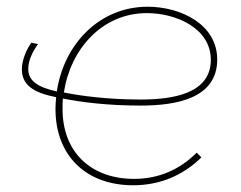

<svg xmlns="http://www.w3.org/2000/svg" viewBox="-20 -544 716 571"><path d="M376 7C455 7 524 -22 579 -76L565 -90C514 -39 451 -12 379 -12C252 -12 166 -90 166 -220C166 -230 166 -241 167 -251C221 -240 301 -230 398 -230C506 -230 626 -252 626 -367C626 -472 517 -524 419 -524C276 -524 170 -413 149 -272C95 -284 64 -302 64 -339C64 -365 78 -392 93 -413L73 -417C58 -396 45 -364 45 -338C45 -291 80 -268 147 -255C146 -244 145 -232 145 -220C145 -79 238 7 376 7ZM170 -269C189 -396 282 -505 417 -505C504 -505 607 -460 607 -366C607 -264 491 -248 398 -248C300 -248 219 -259 170 -269Z"/></svg>

Font: Fixel Display Thin
Style: Italic
Weight: 100
Italic angle: -10°
Designer: AlfaBravo + MacPaw
Foundry: Kyrylo Tkachov, Marchela Mozhyna, Serhii Makarenko, Maria Weinstein, Zakhar Kryvoshyya
Version: Version 1.210;Glyphs 3.2 (3217)